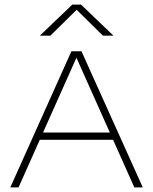

<svg xmlns="http://www.w3.org/2000/svg" viewBox="-20 -819 669 839"><path d="M25 0 292 -595H336L604 0H567L309 -578H319L61 0ZM144 -208 154 -240H475L484 -208ZM154 -663 296 -799H334L476 -663H430L306 -785H324L200 -663Z"/></svg>

Font: Encode Sans SC Expanded Thin
Style: Regular
Weight: 250
Width: 7
Designer: Multiple Designers
Foundry: Impallari Type
Version: Version 3.002